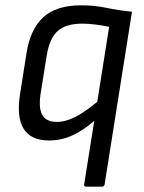

<svg xmlns="http://www.w3.org/2000/svg" viewBox="-20 -518 541 723"><path d="M305 185Q295 185 297 176L391 -417Q367 -422 340 -425.5Q313 -429 290 -429Q229 -429 198 -402Q167 -375 156 -310L134 -172Q124 -114 138.5 -86.5Q153 -59 193 -59Q228 -59 265.5 -78.5Q303 -98 359 -145L349 -75Q299 -30 255.5 -9.5Q212 11 165 11Q27 11 56 -167L80 -319Q94 -408 143 -453Q192 -498 286 -498Q336 -498 380.5 -488.5Q425 -479 477 -474L374 176Q372 185 364 185Z"/></svg>

Font: Sofia Sans Semi Condensed
Style: Italic
Weight: 400
Italic angle: -9°
Designer: Botio Nikoltchev, Ani Petrova
Foundry: lettersoup
Version: Version 4.101